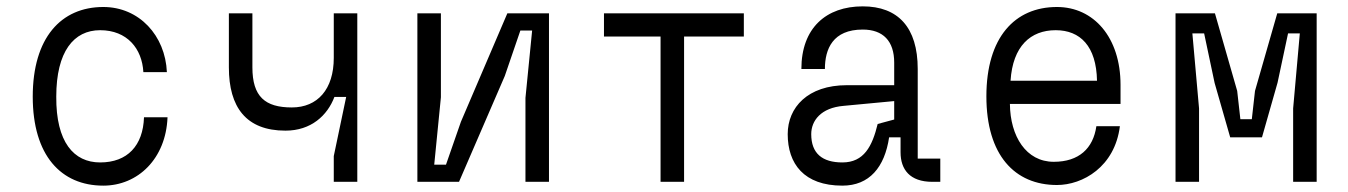

<svg xmlns="http://www.w3.org/2000/svg" viewBox="-20 -572 4240 604"><path d="M83 -268C83 -83 172 12 305 12C414 12 502 -73 507 -203H433C430 -114 381 -61 295 -61C212 -61 156 -125 157 -268C157 -410 212 -477 295 -477C380 -477 427 -419 431 -345H505C500 -460 418 -550 305 -550C172 -550 83 -453 83 -268Z M1104 0V-530H1030V-390C1030 -291 979 -234 898 -234C814 -234 774 -268 774 -360V-530H700V-360C700 -235 754 -161 878 -161C959 -161 1010 -209 1032 -267H1069L1030 -81V0Z M1707 -530H1576L1430 -189L1383 -54H1346L1367 -266V-530H1293V0H1424L1568 -333L1617 -476H1654L1633 -264V0H1707Z M2058 0H2132V-457H2320V-530H1880V-457H2058Z M2938 -73H2867V-355C2867 -486 2805 -552 2694 -552C2579 -552 2501 -484 2501 -355H2575C2575 -418 2600 -479 2694 -479C2758 -479 2793 -443 2793 -375V-304H2644C2521 -304 2458 -234 2458 -150C2458 -57 2509 12 2630 12C2715 12 2763 -46 2777 -140H2813V-93C2813 -39 2842 0 2913 0H2938ZM2630 -61C2567 -61 2532 -89 2532 -150C2532 -192 2562 -233 2634 -239L2793 -254V-196L2741 -182C2724 -112 2698 -61 2630 -61Z M3305 10C3386 10 3487 -47 3503 -175H3429C3419 -105 3374 -63 3295 -63C3208 -63 3158 -143 3157 -245H3505V-305C3505 -454 3421 -550 3305 -550C3172 -550 3083 -454 3083 -269C3083 -84 3172 10 3305 10ZM3431 -318H3159C3166 -427 3222 -477 3301 -477C3378 -477 3429 -427 3431 -318Z M3678 0H3752V-231L3731 -467H3768L3801 -311L3850 -140H3950L3999 -312L4032 -467H4069L4048 -231V0H4122V-530H3998L3928 -286L3918 -197H3882L3872 -286L3802 -530H3678Z"/></svg>

Font: Fliege Mono Light
Style: Regular
Weight: 300
Version: Version 0.020;Glyphs 3.3 (3306)